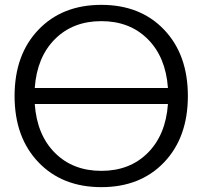

<svg xmlns="http://www.w3.org/2000/svg" viewBox="-20 -760 833 790"><path d="M138 -92.5Q40 -195 40 -365Q40 -535 138 -637.5Q236 -740 397 -740Q558 -740 655.5 -637.5Q753 -535 753 -365Q753 -195 655.5 -92.5Q558 10 397 10Q236 10 138 -92.5ZM123 -332Q132 -205 206 -131Q280 -57 397 -57Q514 -57 588 -131Q662 -205 671 -332ZM123 -398H671Q662 -525 588 -599Q514 -673 397 -673Q280 -673 206 -599Q132 -525 123 -398Z"/></svg>

Font: Mplus 1p
Style: Regular
Weight: 400
Version: Version 1.061